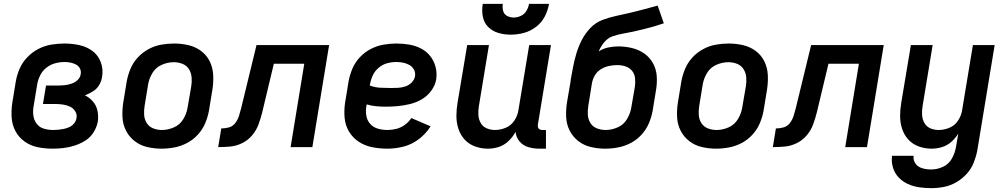

<svg xmlns="http://www.w3.org/2000/svg" viewBox="-20 -764 5224 997"><path d="M254 8Q282 8 311 4.5Q340 1 369 -8.5Q398 -18 424 -34.5Q450 -51 466.5 -78Q483 -105 488 -133Q492 -162 486 -189.5Q480 -217 462.5 -237Q445 -257 421 -269Q442 -277 462.5 -289.5Q483 -302 495 -322.5Q507 -343 510 -365Q517 -404 503.5 -440.5Q490 -477 460.5 -499Q431 -521 393 -529.5Q355 -538 315 -538Q282 -538 247.5 -532.5Q213 -527 180.5 -510.5Q148 -494 122 -467Q96 -440 82 -407.5Q68 -375 62 -341L44 -231Q38 -192 40.5 -153.5Q43 -115 60.5 -82.5Q78 -50 108.5 -28.5Q139 -7 176.5 0.5Q214 8 254 8ZM256 -89Q231 -89 207.5 -96Q184 -103 170 -122Q156 -141 153 -165.5Q150 -190 155 -215L173 -325Q177 -349 188.5 -372.5Q200 -396 221 -412.5Q242 -429 266.5 -435.5Q291 -442 315 -442Q331 -442 346 -439Q361 -436 374.5 -429Q388 -422 395 -408.5Q402 -395 399 -379Q397 -362 383.5 -349Q370 -336 352.5 -330Q335 -324 318.5 -322Q302 -320 285 -320H219L203 -224H269Q288 -224 307.5 -221Q327 -218 344 -210Q361 -202 371 -185.5Q381 -169 377 -150Q375 -136 365 -123.5Q355 -111 341 -104.5Q327 -98 313 -95Q299 -92 284.5 -90.5Q270 -89 256 -89Z M819 8Q852 8 886 1.5Q920 -5 951.5 -21.5Q983 -38 1007.5 -65Q1032 -92 1045.5 -124Q1059 -156 1065 -189L1083 -299Q1089 -337 1087 -375Q1085 -413 1069 -445.5Q1053 -478 1024 -499.5Q995 -521 958.5 -529.5Q922 -538 884 -538Q851 -538 817 -532Q783 -526 751.5 -509Q720 -492 695.5 -465.5Q671 -439 657.5 -406.5Q644 -374 638 -341L620 -231Q614 -193 616 -155Q618 -117 634.5 -85Q651 -53 679.5 -31Q708 -9 744.5 -0.5Q781 8 819 8ZM821 -89Q797 -89 775.5 -97.5Q754 -106 742 -125Q730 -144 728.5 -167.5Q727 -191 731 -215L749 -325Q754 -356 771.5 -385Q789 -414 820 -427.5Q851 -441 882 -441Q906 -441 927.5 -432.5Q949 -424 961 -405Q973 -386 975 -362.5Q977 -339 973 -315L954 -205Q949 -174 931.5 -145Q914 -116 883 -102.5Q852 -89 821 -89Z M1113 0Q1144 0 1175.5 -3Q1207 -6 1237 -20.5Q1267 -35 1289 -61Q1311 -87 1322 -117Q1333 -147 1341 -178L1402 -433H1560L1489 0H1602L1689 -530H1312L1232 -201Q1227 -182 1221 -162.5Q1215 -143 1202 -125.5Q1189 -108 1169 -102.5Q1149 -97 1129 -97Z M1992 8Q2034 8 2076.5 -3Q2119 -14 2155.5 -42Q2192 -70 2216 -108L2116 -151Q2103 -131 2082.5 -116Q2062 -101 2038.5 -95Q2015 -89 1992 -89Q1966 -89 1942 -96Q1918 -103 1902 -121Q1886 -139 1882 -164.5Q1878 -190 1883 -215L1884 -222Q1907 -215 1932 -212.5Q1957 -210 1982 -210Q2014 -210 2045.5 -213Q2077 -216 2108.5 -223.5Q2140 -231 2169.5 -248Q2199 -265 2219.5 -293Q2240 -321 2245 -352Q2250 -386 2241.5 -417.5Q2233 -449 2213.5 -473.5Q2194 -498 2165.5 -512.5Q2137 -527 2104.5 -532.5Q2072 -538 2038 -538Q2005 -538 1971 -532Q1937 -526 1905 -509.5Q1873 -493 1848 -466Q1823 -439 1809.5 -406.5Q1796 -374 1790 -341L1772 -231Q1766 -191 1769.5 -152Q1773 -113 1792.5 -80.5Q1812 -48 1843.5 -27.5Q1875 -7 1913.5 0.5Q1952 8 1992 8ZM2011 -307Q1982 -307 1954 -308.5Q1926 -310 1900 -320L1901 -325Q1905 -349 1915.5 -372Q1926 -395 1946 -412Q1966 -429 1990 -435.5Q2014 -442 2038 -442Q2056 -442 2073.5 -438.5Q2091 -435 2106 -426.5Q2121 -418 2129.5 -402.5Q2138 -387 2135 -368Q2132 -350 2117.5 -335.5Q2103 -321 2084.5 -315Q2066 -309 2047.5 -308Q2029 -307 2011 -307Z M2514 8Q2542 8 2570 -1Q2598 -10 2620.5 -31.5Q2643 -53 2657 -79Q2660 -51 2678 -29.5Q2696 -8 2723.5 0Q2751 8 2780 8H2815V-89H2796Q2789 -89 2782.5 -92Q2776 -95 2774 -102Q2772 -109 2773 -117L2841 -530H2728L2672 -192Q2668 -164 2651 -138Q2634 -112 2606 -100.5Q2578 -89 2550 -89Q2527 -89 2506.5 -98Q2486 -107 2475.5 -126.5Q2465 -146 2464 -169Q2463 -192 2467 -215L2519 -530H2406L2356 -231Q2350 -196 2350 -161.5Q2350 -127 2360.5 -95Q2371 -63 2393 -39Q2415 -15 2447 -3.5Q2479 8 2514 8ZM2632 -584Q2666 -584 2700 -593Q2734 -602 2763.5 -624.5Q2793 -647 2809 -678.5Q2825 -710 2831 -744H2727Q2724 -725 2713.5 -707.5Q2703 -690 2684.5 -681.5Q2666 -673 2647 -673Q2629 -673 2613 -681.5Q2597 -690 2592.5 -708Q2588 -726 2591 -744H2487Q2481 -711 2487 -678.5Q2493 -646 2515 -624Q2537 -602 2568 -593Q2599 -584 2632 -584Z M3123 8Q3156 8 3190 1.5Q3224 -5 3255.5 -21.5Q3287 -38 3311.5 -65Q3336 -92 3349.5 -124Q3363 -156 3369 -189L3387 -299Q3393 -336 3390 -371.5Q3387 -407 3370 -437Q3353 -467 3325 -486.5Q3297 -506 3262 -514.5Q3227 -523 3191 -523Q3165 -523 3138.5 -517.5Q3112 -512 3089 -497Q3099 -522 3117.5 -544.5Q3136 -567 3162.5 -576Q3189 -585 3215.5 -589.5Q3242 -594 3269 -600Q3296 -606 3322.5 -612.5Q3349 -619 3375 -626.5Q3401 -634 3427 -643L3395 -735Q3359 -725 3323.5 -715.5Q3288 -706 3252 -697.5Q3216 -689 3180 -681.5Q3144 -674 3108.5 -660.5Q3073 -647 3046 -619Q3019 -591 3001.5 -557Q2984 -523 2973.5 -488Q2963 -453 2956 -417.5Q2949 -382 2943 -347Q2943 -346 2943 -344.5Q2943 -343 2943 -342L2924 -231Q2918 -193 2920 -155Q2922 -117 2938.5 -85Q2955 -53 2983.5 -31Q3012 -9 3048.5 -0.5Q3085 8 3123 8ZM3125 -89Q3101 -89 3079.5 -97.5Q3058 -106 3046 -125Q3034 -144 3032.5 -167.5Q3031 -191 3035 -215L3054 -333Q3058 -354 3069.5 -373.5Q3081 -393 3101 -405Q3121 -417 3142.5 -421.5Q3164 -426 3185 -426Q3207 -426 3227.5 -419.5Q3248 -413 3261.5 -397Q3275 -381 3277.5 -359Q3280 -337 3277 -315L3258 -205Q3253 -174 3235.5 -145Q3218 -116 3187 -102.5Q3156 -89 3125 -89Z M3699 8Q3732 8 3766 1.5Q3800 -5 3831.5 -21.5Q3863 -38 3887.5 -65Q3912 -92 3925.5 -124Q3939 -156 3945 -189L3963 -299Q3969 -337 3967 -375Q3965 -413 3949 -445.5Q3933 -478 3904 -499.5Q3875 -521 3838.5 -529.5Q3802 -538 3764 -538Q3731 -538 3697 -532Q3663 -526 3631.5 -509Q3600 -492 3575.5 -465.5Q3551 -439 3537.5 -406.5Q3524 -374 3518 -341L3500 -231Q3494 -193 3496 -155Q3498 -117 3514.5 -85Q3531 -53 3559.5 -31Q3588 -9 3624.5 -0.5Q3661 8 3699 8ZM3701 -89Q3677 -89 3655.5 -97.5Q3634 -106 3622 -125Q3610 -144 3608.5 -167.5Q3607 -191 3611 -215L3629 -325Q3634 -356 3651.5 -385Q3669 -414 3700 -427.5Q3731 -441 3762 -441Q3786 -441 3807.5 -432.5Q3829 -424 3841 -405Q3853 -386 3855 -362.5Q3857 -339 3853 -315L3834 -205Q3829 -174 3811.5 -145Q3794 -116 3763 -102.5Q3732 -89 3701 -89Z M3993 0Q4024 0 4055.5 -3Q4087 -6 4117 -20.5Q4147 -35 4169 -61Q4191 -87 4202 -117Q4213 -147 4221 -178L4282 -433H4440L4369 0H4482L4569 -530H4192L4112 -201Q4107 -182 4101 -162.5Q4095 -143 4082 -125.5Q4069 -108 4049 -102.5Q4029 -97 4009 -97Z M4816 213Q4849 213 4882 206.5Q4915 200 4945.5 182.5Q4976 165 5000 138.5Q5024 112 5036.5 80Q5049 48 5055 16L5145 -530H5032L4976 -192Q4972 -164 4955 -138Q4938 -112 4910 -100.5Q4882 -89 4854 -89Q4831 -89 4810.5 -98Q4790 -107 4779.5 -126.5Q4769 -146 4768 -169Q4767 -192 4771 -215L4823 -530H4710L4660 -231Q4654 -196 4654 -161.5Q4654 -127 4664.5 -95Q4675 -63 4697 -39Q4719 -15 4751 -3.5Q4783 8 4818 8Q4844 8 4871 0Q4898 -8 4919.5 -27Q4941 -46 4956 -70L4944 0Q4939 30 4923 59Q4907 88 4877 102Q4847 116 4816 116Q4799 116 4782 113Q4765 110 4751 101.5Q4737 93 4729.5 78Q4722 63 4724 45H4612Q4608 77 4617 106.5Q4626 136 4646.5 157.5Q4667 179 4694.5 191.5Q4722 204 4753 208.5Q4784 213 4816 213Z"/></svg>

Font: Iosevka Sparkle Semibold
Style: Italic
Weight: 600
Italic angle: -9°
Designer: Belleve Invis
Foundry: Belleve Invis
Version: Version 4.5.0; ttfautohint (v1.8.3)